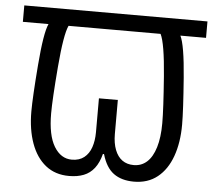

<svg xmlns="http://www.w3.org/2000/svg" viewBox="-52 -772 962 850"><g transform="rotate(5 429.0 -346.5)"><path d="M285 21Q223 21 180.5 -13Q138 -47 116 -108Q94 -169 94 -249Q94 -311 105.5 -456Q117 -601 136 -641H22V-714H836V-641H722Q742 -601 753 -456Q764 -311 764 -249Q764 -169 742 -108Q720 -47 677.5 -13Q635 21 573 21Q518 21 483 -4.5Q448 -30 431 -89H426Q416 -50 397 -25.5Q378 -1 350 10Q322 21 285 21ZM291 -52Q324 -52 345.5 -69Q367 -86 377 -115.5Q387 -145 387 -182V-333H471V-182Q471 -141 482.5 -111.5Q494 -82 515 -67Q536 -52 566 -52Q600 -52 624.5 -74Q649 -96 662.5 -140Q676 -184 676 -248Q676 -311 665 -456Q654 -601 634 -641H225Q206 -601 194 -456Q182 -311 182 -248Q182 -151 212 -101.5Q242 -52 291 -52Z"/></g></svg>

Font: ing115
Style: Regular
Weight: 400
Designer: Monotype Design Team
Foundry: Monotype Imaging Inc.
Version: Version 2.013